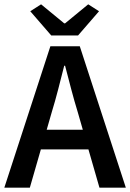

<svg xmlns="http://www.w3.org/2000/svg" viewBox="-22 -868 602 888"><path d="M217 -348 194 -268H361L338 -348Q322 -400 307.5 -455Q293 -510 279 -564H275Q261 -509 247 -454.5Q233 -400 217 -348ZM-2 0 211 -654H347L560 0H438L387 -177H167L116 0ZM215 -704 118 -816 168 -848 275 -760H279L386 -848L436 -816L339 -704Z"/></svg>

Font: TT Toshiba Sans Medium
Style: Regular
Weight: 500
Designer: Paul D. Hunt
Foundry: Toshiba Corporation
Version: Version 2.020;PS 2.000;hotconv 1.0.86;makeotf.lib2.5.63406